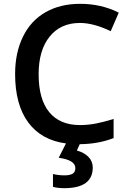

<svg xmlns="http://www.w3.org/2000/svg" viewBox="-20 -744 674 1004"><path d="M398 -90Q440 -90 481.5 -98Q523 -106 574 -122V-22Q495 9 397 10L382 43Q421 54 443 77Q465 100 465 132Q465 240 316 240Q282 240 257 233V166Q287 173 317 173Q345 173 359.5 164.5Q374 156 374 135Q374 93 287 81L325 6Q196 -11 127.5 -104Q59 -197 59 -357Q59 -468 100 -552Q141 -636 218 -680Q295 -724 399 -724Q509 -724 601 -678L559 -581Q469 -624 398 -624Q297 -624 239.5 -552.5Q182 -481 182 -356Q182 -225 237.5 -157.5Q293 -90 398 -90Z"/></svg>

Font: OpenSansMMV
Style: Semibold
Weight: 600
Designer: Steve Matteson
Foundry: Ascender Corporation
Version: Version 6.000